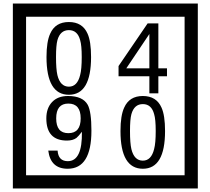

<svg xmlns="http://www.w3.org/2000/svg" viewBox="-20 -980 1195 1090"><path d="M1103 90H53V-960H1103ZM1028 15V-885H128V15ZM497 -656Q497 -442 371 -442Q244 -442 244 -656Q244 -744 265 -789Q294 -855 371 -855Q448 -855 477 -789Q497 -745 497 -656ZM444 -656Q444 -723 435 -752Q420 -809 371 -809Q322 -809 306 -752Q298 -723 298 -656Q298 -587 306 -553Q322 -488 371 -488Q419 -488 435 -554Q444 -587 444 -656ZM928 -547H879V-450H828V-547H653V-605L818 -847H879V-592H928ZM828 -592V-787L697 -592ZM499 -238Q499 -22 364 -22Q267 -22 254 -125H307Q311 -65 365 -65Q448 -65 445 -232Q424 -205 414 -197Q394 -182 360 -182Q243 -182 243 -308Q243 -366 275.5 -400.5Q308 -435 366 -435Q450 -435 478 -385Q499 -346 499 -238ZM438 -308Q438 -392 368 -392Q299 -392 299 -308Q299 -224 368 -224Q438 -224 438 -308ZM917 -236Q917 -22 791 -22Q664 -22 664 -236Q664 -324 685 -369Q714 -435 791 -435Q868 -435 897 -369Q917 -325 917 -236ZM864 -236Q864 -303 855 -332Q840 -389 791 -389Q742 -389 726 -332Q718 -303 718 -236Q718 -167 726 -133Q742 -68 791 -68Q839 -68 855 -134Q864 -167 864 -236Z"/></svg>

Font: Unicode BMP Fallback SIL
Style: Regular
Weight: 400
Foundry: NRSI, SIL International
Version: Version 5.1 Based on Unicode 5.1